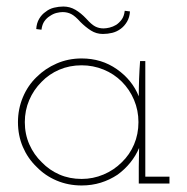

<svg xmlns="http://www.w3.org/2000/svg" viewBox="-20 -562 574 588"><path d="M499 0V-21H425V-375H409Q407 -348 406 -321Q405 -294 405 -267Q385 -317 338 -350Q291 -383 230 -383Q189 -383 153.5 -367.5Q118 -352 92 -326Q65 -300 50 -264Q35 -228 35 -188Q35 -147 50 -112Q65 -77 92 -51Q118 -24 153.5 -9Q189 6 230 6Q261 6 288.5 -2.5Q316 -11 340 -27Q362 -43 379 -64Q396 -85 406 -109Q406 -94 405.5 -80Q405 -66 405 -51V0ZM230 -362Q265 -362 297 -349Q329 -336 353 -312Q377 -288 390.5 -256Q404 -224 404 -188Q404 -151 390.5 -119.5Q377 -88 353 -65Q329 -41 297 -27.5Q265 -14 230 -14Q193 -14 162 -27.5Q131 -41 108 -65Q84 -88 70 -119.5Q56 -151 56 -188Q56 -224 69.5 -255.5Q83 -287 107 -311Q130 -335 161.5 -348.5Q193 -362 230 -362ZM350 -474Q361 -482 369 -495.5Q377 -509 378 -527L362 -529Q360 -512 352.5 -502Q345 -492 336 -486Q326 -480 315.5 -477.5Q305 -475 297 -475Q283 -475 271.5 -481Q260 -487 244 -505Q228 -522 211 -532Q194 -542 174 -542Q160 -542 145.5 -538.5Q131 -535 120 -526Q108 -518 100 -504.5Q92 -491 91 -473L107 -471Q109 -487 116 -497Q123 -507 133 -513Q143 -520 153.5 -522.5Q164 -525 172 -525Q186 -525 198 -519Q210 -513 226 -495Q242 -479 258.5 -468.5Q275 -458 295 -458Q310 -458 324 -461.5Q338 -465 350 -474Z"/></svg>

Font: Josefin Slab Thin ExtraLight
Style: Regular
Weight: 250
Version: Version 2.000